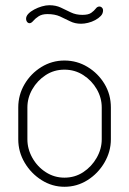

<svg xmlns="http://www.w3.org/2000/svg" viewBox="-20 -710 495 736"><path d="M227 6Q180 6 139.5 -19.5Q99 -45 74.5 -86.5Q50 -128 50 -176V-298Q50 -346 74 -387Q98 -428 138.5 -453Q179 -478 227 -478Q275 -478 315.5 -453.5Q356 -429 380.5 -388.5Q405 -348 405 -298V-176Q405 -129 380.5 -87Q356 -45 315.5 -19.5Q275 6 227 6ZM227 -29Q267 -29 299 -50Q331 -71 350.5 -105Q370 -139 370 -176V-298Q370 -335 351 -368Q332 -401 299.5 -422Q267 -443 227 -443Q187 -443 155 -422Q123 -401 104 -368Q85 -335 85 -298V-176Q85 -139 104 -105Q123 -71 155.5 -50Q188 -29 227 -29ZM291 -619Q267 -619 248.5 -628.5Q230 -638 210 -647Q190 -656 162 -656Q141 -656 128 -647.5Q115 -639 107.5 -630Q100 -621 93 -621Q90 -621 87 -623Q84 -625 82 -629Q80 -633 80 -638Q80 -648 88.5 -657Q97 -666 111 -673.5Q125 -681 140.5 -685.5Q156 -690 169 -690Q194 -690 213 -681Q232 -672 251.5 -662.5Q271 -653 296 -653Q319 -653 330 -661Q341 -669 347 -677Q353 -685 361 -685Q365 -685 368 -683Q371 -681 373 -678Q375 -675 375 -670Q375 -658 366.5 -649Q358 -640 345 -633Q332 -626 317.5 -622.5Q303 -619 291 -619Z"/></svg>

Font: Dosis ExtraLight ExtraLight
Style: Regular
Weight: 250
Version: Version 3.001; ttfautohint (v1.8.2)